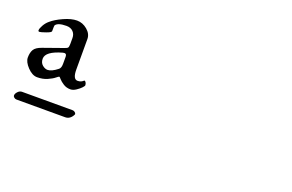

<svg xmlns="http://www.w3.org/2000/svg" viewBox="-58 -726 1115 734"><g transform="rotate(20 500.0 -358.5)"><path d="M219 -284Q203 -284 190.5 -292Q178 -300 171.5 -307.5Q165 -315 164 -315Q161 -315 152 -307.5Q143 -300 125 -292Q107 -284 84 -284Q64 -284 44.5 -304.5Q25 -325 25 -343Q25 -363 32.5 -375.5Q40 -388 63 -396L142 -424Q155 -428 157.5 -432Q160 -436 160 -448V-471Q160 -487 150 -497Q140 -507 123 -507Q88 -507 79 -493Q78 -491 78 -469Q78 -464 58 -457Q38 -450 33 -450Q28 -450 28 -455Q28 -462 35.5 -475.5Q43 -489 54 -498Q71 -513 101 -526.5Q131 -540 154 -540Q177 -540 196 -524Q215 -508 215 -487V-363Q215 -324 234 -324Q242 -324 247.5 -326.5Q253 -329 256 -332L259 -334Q262 -334 265 -329Q268 -324 268 -318Q268 -315 261 -307.5Q254 -300 242 -292Q230 -284 219 -284ZM80 -358Q80 -342 90.5 -333Q101 -324 112 -324Q128 -324 152 -343Q160 -349 160 -366V-395Q160 -410 145 -406Q80 -388 80 -358ZM49 -212H255Q260 -212 264.5 -208.5Q269 -205 269 -201Q269 -200 268 -198Q257 -177 237 -177H39Q34 -177 29.5 -180.5Q25 -184 25 -189Q25 -196 32.5 -204Q40 -212 49 -212Z"/></g></svg>

Font: EB Garamond 08
Style: Regular
Weight: 400
Version: Version 0.016 ; ttfautohint (v1.5)